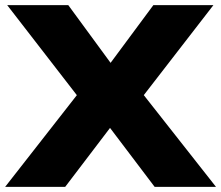

<svg xmlns="http://www.w3.org/2000/svg" viewBox="-33 -725 858 745"><path d="M-13 0 299 -399V-312L-5 -705H232L416 -454H376L562 -705H795L491 -312V-399L805 0H567L374 -255H414L220 0Z"/></svg>

Font: Nunito Sans 10pt SemiExpanded Black
Style: Regular
Weight: 900
Width: 6
Designer: Vernon Adams
Foundry: Vernon Adams
Version: Version 3.101;gftools[0.9.27]